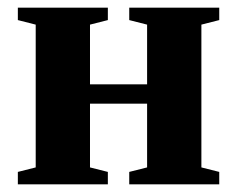

<svg xmlns="http://www.w3.org/2000/svg" viewBox="-20 -479 616 499"><path d="M362.3 -209.5H213.9V-43.9L260.3 -32.2V0H26.4V-32.2L72.8 -43.9V-415L26.4 -426.8V-459H260.3V-426.8L213.9 -415V-259.8H362.3V-415L315.9 -426.8V-459H549.8V-426.8L503.4 -415V-43.9L549.8 -32.2V0H315.9V-32.2L362.3 -43.9Z"/></svg>

Font: Tinos
Style: Bold
Weight: 700
Designer: Steve Matteson
Foundry: Monotype Imaging Inc.
Version: Version 1.23